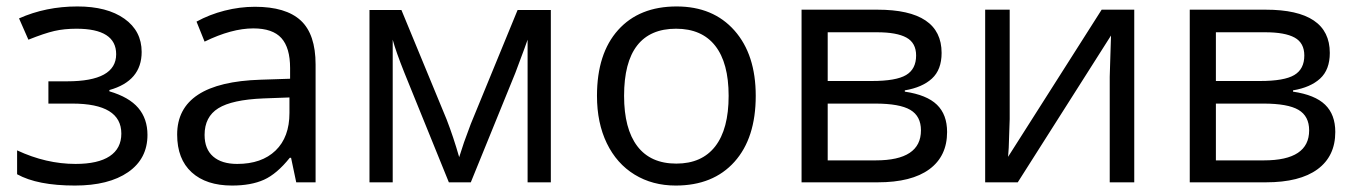

<svg xmlns="http://www.w3.org/2000/svg" viewBox="-20 -565 4190 595"><path d="M188 -313Q340 -313 340 -397Q340 -476 217 -476Q179 -476 148.5 -469Q118 -462 68 -442L39 -508Q122 -545 220 -545Q312 -545 365.5 -507Q419 -469 419 -404Q419 -314 319 -286V-282Q380 -264 408.5 -230.5Q437 -197 437 -147Q437 -73 377 -31.5Q317 10 212 10Q96 10 33 -25V-99Q123 -57 214 -57Q284 -57 320 -81Q356 -105 356 -151Q356 -244 204 -244H130V-313Z M898 0 882 -76H878Q838 -26 798 -8Q758 10 699 10Q619 10 574 -31Q529 -72 529 -148Q529 -310 788 -318L879 -321V-354Q879 -417 852 -447Q825 -477 765 -477Q698 -477 614 -436L589 -498Q629 -520 676 -532Q723 -544 770 -544Q866 -544 912 -501.5Q958 -459 958 -365V0ZM715 -57Q791 -57 834 -98.5Q877 -140 877 -215V-263L796 -260Q699 -256 656.5 -229.5Q614 -203 614 -147Q614 -103 640.5 -80Q667 -57 715 -57Z M1403 -78 1418 -124 1439 -181 1584 -534H1687V0H1615V-442L1605 -414L1577 -339L1439 0H1371L1233 -340Q1207 -405 1197 -442V0H1125V-534H1224L1364 -195Q1385 -141 1403 -78Z M2322 -268Q2322 -137 2256 -63.5Q2190 10 2074 10Q2002 10 1946.5 -24Q1891 -58 1860.5 -121Q1830 -184 1830 -268Q1830 -399 1895.5 -472Q1961 -545 2077 -545Q2190 -545 2256 -470.5Q2322 -396 2322 -268ZM1914 -268Q1914 -166 1955 -112Q1996 -58 2076 -58Q2155 -58 2196.5 -111.5Q2238 -165 2238 -268Q2238 -370 2196.5 -423Q2155 -476 2075 -476Q1995 -476 1954.5 -424Q1914 -372 1914 -268Z M2898 -401Q2898 -349 2868 -321.5Q2838 -294 2784 -285V-281Q2852 -271 2883.5 -240.5Q2915 -210 2915 -156Q2915 -81 2860 -40.5Q2805 0 2700 0H2464V-535H2699Q2898 -535 2898 -401ZM2834 -161Q2834 -205 2801 -224.5Q2768 -244 2692 -244H2545V-68H2694Q2834 -68 2834 -161ZM2819 -393Q2819 -432 2789 -448.5Q2759 -465 2698 -465H2545V-314H2682Q2757 -314 2788 -332.5Q2819 -351 2819 -393Z M3109 -535V-196L3106 -107L3104 -79L3394 -535H3495V0H3419V-327L3421 -392L3423 -455L3134 0H3033V-535Z M4101 -401Q4101 -349 4071 -321.5Q4041 -294 3987 -285V-281Q4055 -271 4086.5 -240.5Q4118 -210 4118 -156Q4118 -81 4063 -40.5Q4008 0 3903 0H3667V-535H3902Q4101 -535 4101 -401ZM4037 -161Q4037 -205 4004 -224.5Q3971 -244 3895 -244H3748V-68H3897Q4037 -68 4037 -161ZM4022 -393Q4022 -432 3992 -448.5Q3962 -465 3901 -465H3748V-314H3885Q3960 -314 3991 -332.5Q4022 -351 4022 -393Z"/></svg>

Font: Stephens Clock
Style: Regular
Weight: 400
Designer: Peter Wiegel (catfonts.de) with slight modifications by DT1.org
Version: Version 0.9.1